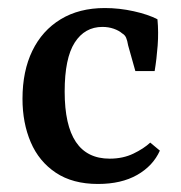

<svg xmlns="http://www.w3.org/2000/svg" viewBox="-20 -448 451 478"><path d="M36 -202Q36 -271 60.5 -321.5Q85 -372 131 -400Q177 -428 241 -428Q277 -428 313 -420Q349 -412 372 -400Q375 -368 372.5 -334.5Q370 -301 365 -271H317L299 -335Q297 -347 294 -354Q291 -361 284 -365Q276 -372 263 -376.5Q250 -381 235 -381Q191 -381 166 -342Q141 -303 141 -220Q141 -136 169 -94.5Q197 -53 253 -53Q286 -53 312 -65.5Q338 -78 354 -93L378 -73Q361 -35 321.5 -12.5Q282 10 224 10Q161 10 119 -18Q77 -46 56.5 -94Q36 -142 36 -202Z"/></svg>

Font: Rasa Medium
Style: Regular
Weight: 500
Designer: Anna Giedrys (Yrsa+Rasa design), David Brezina (Yrsa art-direction, Rasa art-direction, design)
Foundry: Rosetta Type Foundry
Version: Version 2.004